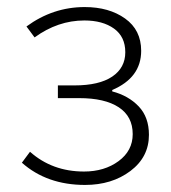

<svg xmlns="http://www.w3.org/2000/svg" viewBox="-20 -512 484 544"><path d="M221 12Q113 12 42 -51L65 -82Q128 -26 218 -26Q276 -26 316 -55.5Q356 -85 356 -132Q356 -182 316.5 -208Q277 -234 204 -234H144V-270H191Q261 -270 298 -295Q335 -320 335 -364Q335 -408 303 -431Q271 -454 219 -454Q144 -454 78 -406L55 -437Q130 -492 220 -492Q289 -492 334.5 -459.5Q380 -427 380 -368Q380 -292 298 -257V-253Q344 -241 373 -210.5Q402 -180 402 -130Q402 -67 349.5 -27.5Q297 12 221 12Z"/></svg>

Font: Toshiba Sans Light
Style: Regular
Weight: 300
Designer: Paul D. Hunt
Foundry: Toshiba Corporation
Version: Version 2.020;PS 2.0;hotconv 1.0.86;makeotf.lib2.5.63406